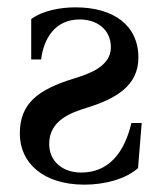

<svg xmlns="http://www.w3.org/2000/svg" viewBox="-20 -492 449 523"><path d="M34 -128C34 -48 98 11 210 11C265 11 322 -4 356 -34L366 -157H338C319 -77 277 -22 201 -22C151 -22 114 -52 114 -100C114 -164 173 -185 215 -198C293 -222 357 -257 357 -335C357 -424 288 -472 186 -472C144 -472 96 -463 65 -440V-330H92C99 -387 130 -439 197 -439C244 -439 282 -412 282 -363C282 -310 220 -290 181 -278C84 -248 34 -211 34 -128Z"/></svg>

Font: erewhon
Style: Regular
Weight: 400
Version: Version 1.0.0